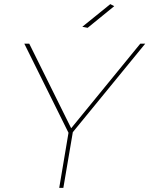

<svg xmlns="http://www.w3.org/2000/svg" viewBox="-20 -912 725 932"><path d="M405.5 -777 379.5 -782 515.5 -892 534.5 -882ZM287.5 0H267.5L312.5 -267.5L98 -700H122L325.5 -289.5L661 -700H685L333.5 -270.5Z"/></svg>

Font: Argentum Sans Thin
Style: Italic
Weight: 100
Italic angle: -11°
Designer: Julieta Ulanovsky (font), Cristiano Sobral (main changes and remaster)
Foundry: Julieta Ulanovsky (font), Cristiano Sobral (main changes and remaster)
Version: Version 2.007;June 15, 2022;FontCreator 14.0.0.2814 64-bit; 